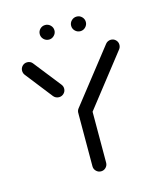

<svg xmlns="http://www.w3.org/2000/svg" viewBox="-100 -724 675 799"><g transform="rotate(-15 237.0 -324.5)"><path d="M237 -284.1Q249.3 -284.1 258 -275.4Q266.7 -266.7 266.7 -254.4L266.3 -29.6Q266.3 -17.4 257.8 -8.7Q249.3 0 237 0Q224.8 0 216.1 -8.7Q207.4 -17.4 207.4 -29.6L207.8 -254.4Q207.8 -266.7 216.3 -275.4Q224.8 -284.1 237 -284.1ZM177.4 -372.6Q177.4 -360.4 168.7 -351.9Q160 -343.3 147.8 -343.3Q140.7 -343.3 134.6 -346.3Q128.5 -349.3 124.4 -354.4L33.7 -470.4Q27.4 -478.5 27.4 -488.9Q27.4 -501.1 35.9 -509.6Q44.4 -518.1 56.7 -518.1Q63.7 -518.1 69.8 -515.2Q75.9 -512.2 79.6 -507L171.1 -390.7Q177.4 -382.6 177.4 -372.6ZM417.4 -518.5Q429.6 -518.5 438.1 -510Q446.7 -501.5 446.7 -489.3Q446.7 -478.9 440.4 -470.7L260.4 -240.7Q256.3 -235.6 250.2 -232.6Q244.1 -229.6 237 -229.6Q224.8 -229.6 216.3 -238.1Q207.8 -246.7 207.8 -258.9Q207.8 -269.3 213.7 -277L394.4 -507.4Q398.5 -512.6 404.6 -515.6Q410.7 -518.5 417.4 -518.5ZM273 -617Q273 -630 282.4 -639.3Q291.9 -648.5 304.8 -648.5Q317.8 -648.5 327 -639.3Q336.3 -630 336.3 -617Q336.3 -604.4 327 -595Q317.8 -585.6 304.8 -585.6Q291.9 -585.6 282.4 -594.8Q273 -604.1 273 -617ZM137.8 -617Q137.8 -630 147 -639.3Q156.3 -648.5 169.3 -648.5Q182.2 -648.5 191.7 -639.3Q201.1 -630 201.1 -617Q201.1 -604.4 191.7 -595Q182.2 -585.6 169.6 -585.6Q156.7 -585.6 147.2 -594.8Q137.8 -604.1 137.8 -617Z"/></g></svg>

Font: 26F Galaxy Sans Medium
Style: Regular
Weight: 500
Designer: C₂₉H₂₅N₃O₅
Version: Version 1.100